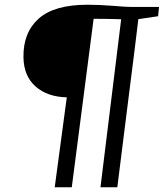

<svg xmlns="http://www.w3.org/2000/svg" viewBox="-20 -787 706 807"><path d="M210 0 260.7 -377.9Q178.7 -379.9 129.4 -423.6Q80.1 -467.3 78.6 -545.4Q76.7 -649.4 142.1 -708.3Q207.5 -767.1 347.7 -767.1Q397.9 -767.1 454.6 -762.5Q511.2 -757.8 531.2 -757.8H648.4L644.5 -718.8L561.5 -706.5Q549.3 -602.5 517.3 -352.3Q485.4 -102.1 473.1 0H402.3L489.3 -706.1Q481.4 -706.5 433.6 -707.5Q385.7 -708.5 373.5 -708L281.7 0Z"/></svg>

Font: HaufeMerriweatherSansLt
Style: Italic
Weight: 300
Designer: Eben Sorkin ( eben@eyebytes.com )
Foundry: Eben Sorkin
Version: Version 1.56